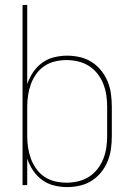

<svg xmlns="http://www.w3.org/2000/svg" viewBox="-20 -755 540 783"><path d="M254 8Q227 8 200.5 1.5Q174 -5 152 -21Q130 -37 115 -59.5Q100 -82 91 -108V0H72V-735H91V-412Q100 -438 115 -460.5Q130 -483 152 -499Q174 -515 200.5 -521.5Q227 -528 254 -528Q280 -528 306 -522Q332 -516 354 -502Q376 -488 392.5 -467.5Q409 -447 419 -422.5Q429 -398 432.5 -372Q436 -346 436 -320V-200Q436 -174 432.5 -148Q429 -122 419 -97.5Q409 -73 392.5 -52.5Q376 -32 354 -18Q332 -4 306 2Q280 8 254 8ZM251 -10Q275 -10 298.5 -15.5Q322 -21 342 -33.5Q362 -46 377 -65Q392 -84 401 -106.5Q410 -129 413.5 -152.5Q417 -176 417 -200V-320Q417 -344 413.5 -367.5Q410 -391 401 -413.5Q392 -436 377 -455Q362 -474 342 -486.5Q322 -499 298.5 -504.5Q275 -510 251 -510Q227 -510 204 -504.5Q181 -499 161.5 -486Q142 -473 128 -453.5Q114 -434 106 -412Q98 -390 94.5 -366.5Q91 -343 91 -320V-200Q91 -177 94.5 -153.5Q98 -130 106 -108Q114 -86 128 -66.5Q142 -47 161.5 -34Q181 -21 204 -15.5Q227 -10 251 -10Z"/></svg>

Font: Iosevka SS04 Thin
Style: Regular
Weight: 100
Monospace: yes
Designer: Belleve Invis
Foundry: Belleve Invis
Version: Version 19.0.0; ttfautohint (v1.8.4)